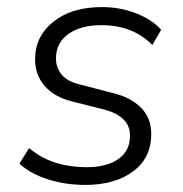

<svg xmlns="http://www.w3.org/2000/svg" viewBox="-20 -514 518 542"><path d="M221 8Q164 8 114.5 -8Q65 -24 35 -52L62 -96Q97 -67 137.5 -54.5Q178 -42 224 -42Q281 -42 314 -65Q347 -88 347 -131Q347 -159 328.5 -177Q310 -195 277 -204L182 -228Q134 -240 106.5 -271Q79 -302 79 -347Q79 -411 130.5 -452.5Q182 -494 268 -494Q319 -494 364 -476.5Q409 -459 435 -430L410 -387Q355 -443 266 -443Q208 -443 173 -418Q138 -393 138 -349Q138 -323 154 -303.5Q170 -284 204 -276L300 -251Q349 -239 378 -210Q407 -181 407 -136Q407 -68 355.5 -30Q304 8 221 8Z"/></svg>

Font: Nunito Sans Light
Style: Italic
Weight: 300
Italic angle: -9°
Designer: Vernon Adams
Foundry: Vernon Adams
Version: Version 3.006; ttfautohint (v1.8.3)